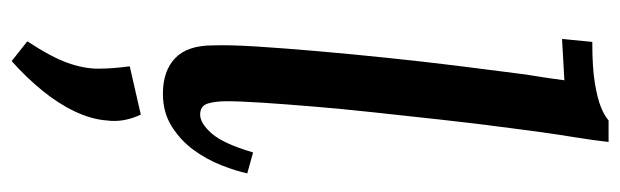

<svg xmlns="http://www.w3.org/2000/svg" viewBox="-388 -407 1066 330"><g transform="rotate(90 145.0 -242.0)"><path d="M224 -755Q221 -728 216 -697.5Q211 -667 207 -638Q203 -609 200 -585Q192 -525 185.5 -465.5Q179 -406 173 -350.5Q167 -295 163 -246.5Q159 -198 156.5 -160Q154 -122 154 -98Q154 -79 158 -66Q162 -53 177 -53Q192 -53 209.5 -73Q227 -93 242 -144L278 -134Q274 -115 264 -89.5Q254 -64 237.5 -41.5Q221 -19 197 -4Q173 11 141 11Q102 11 80 -10Q58 -31 58 -75Q57 -104 60 -151Q63 -198 68 -255.5Q73 -313 79.5 -375.5Q86 -438 93.5 -498.5Q101 -559 108 -612Q112 -636 114 -650.5Q116 -665 118 -679Q101 -678 82 -677Q63 -676 47 -675L52 -727Q97 -727 123.5 -731.5Q150 -736 164.5 -742Q179 -748 187 -755ZM85 271 51 244Q78 203 88 175Q98 147 98 122.5Q98 98 94 68L177 49Q184 64 186.5 78.5Q189 93 187 108Q185 134 171.5 162.5Q158 191 135.5 218.5Q113 246 85 271Z"/></g></svg>

Font: Lora Medium
Style: Italic
Weight: 500
Italic angle: -3°
Designer: Olga Karpushina, Alexei Vanyashin (Cyrillic)
Foundry: Cyreal
Version: Version 3.004